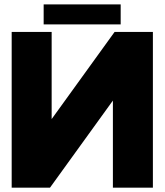

<svg xmlns="http://www.w3.org/2000/svg" viewBox="-20 -871 764 891"><path d="M511.7 -722.7H689.5V0H503.9V-404.3L211.9 0H34.2V-722.7H219.7V-318.4ZM182.6 -757.8V-850.6H540V-757.8Z"/></svg>

Font: Giphurs Black
Style: Regular
Weight: 900
Version: Version 0.920; ttfautohint (v1.8.4.7-5d5b)